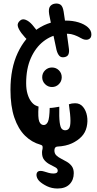

<svg xmlns="http://www.w3.org/2000/svg" viewBox="-20 -829 554 1101"><path d="M310 252Q277 252 249.5 238.8Q222 225.5 206 210Q194.5 198.5 190.8 184.8Q187 171 192.2 161Q197.5 151 213 151Q222.5 151 234.2 154.8Q246 158.5 259 162.2Q272 166 286 166Q299 166 305 162Q311 158 311 149Q311 138 297.5 130.5Q284 123 266 114Q248 105 234.5 89.2Q221 73.5 221 46.5Q221 35 222.8 30.2Q224.5 25.5 224.5 15Q224.5 9.5 222 6.2Q219.5 3 211 0.5Q162 -13 123.2 -51.2Q84.5 -89.5 62.2 -154.8Q40 -220 40 -314Q40 -437 81.8 -526Q123.5 -615 195.2 -663Q267 -711 357 -711Q397 -711 430.5 -700.8Q464 -690.5 484 -672.5Q504 -654.5 504 -632Q504 -615.5 495.2 -608.2Q486.5 -601 475 -601Q464 -601 455.5 -604.8Q447 -608.5 441 -612Q437.5 -614 433.8 -616Q430 -618 426.2 -619.8Q422.5 -621.5 419 -623Q416.5 -624 413.5 -625.2Q410.5 -626.5 407 -627.8Q403.5 -629 400 -630Q393.5 -632.5 387.2 -633.5Q381 -634.5 374 -635Q369 -635.5 365 -635.5Q361 -635.5 357.2 -635.2Q353.5 -635 350 -635Q347 -635 343.2 -634.8Q339.5 -634.5 335.2 -634Q331 -633.5 327 -633Q273.5 -626.5 228.8 -591.5Q184 -556.5 157 -496Q130 -435.5 130 -352Q130 -316.5 137.8 -290.5Q145.5 -264.5 157.8 -248Q170 -231.5 183 -225Q189 -222 192.8 -220.8Q196.5 -219.5 201 -218Q196.5 -153.5 205 -132.5Q213.5 -111.5 232 -112Q246.5 -113 255 -131.2Q263.5 -149.5 265 -210Q277 -210 292.2 -212.5Q307.5 -215 320 -217Q318.5 -156.5 322.2 -127.8Q326 -99 334 -90.5Q342 -82 354 -82Q368.5 -82 376.2 -93.2Q384 -104.5 384 -136.5Q384 -168.5 375 -231Q383.5 -234 392 -235.5Q400.5 -237 411 -237Q439 -237 456.2 -216Q473.5 -195 479 -164Q484.5 -133 477 -100.8Q469.5 -68.5 448 -46Q426.5 -23 392.2 -7Q358 9 309 11.5Q300.5 12 296.2 17.8Q292 23.5 292 34Q292 51.5 303.2 62.2Q314.5 73 331 81.2Q347.5 89.5 364 99.2Q380.5 109 391.8 124.2Q403 139.5 403 164Q403 203 379 227.5Q355 252 310 252ZM345 -762Q352.5 -714 360.5 -658Q368.5 -602 375 -551Q378 -531 372.5 -517.5Q367 -504 348 -501Q329.5 -498 319.5 -509.8Q309.5 -521.5 304 -543Q293.5 -590.5 282.2 -645.5Q271 -700.5 262 -747Q257 -778 266.5 -791.5Q276 -805 294 -808Q313.5 -811 326.8 -802.2Q340 -793.5 345 -762ZM165 -687Q175 -675 184.8 -662.5Q194.5 -650 204 -634Q213 -620 212.8 -607Q212.5 -594 202 -584Q190 -571.5 177 -572.5Q164 -573.5 151 -586Q135.5 -601 123.8 -614Q112 -627 103 -639Q84.5 -664.5 81.8 -680.5Q79 -696.5 94 -710Q107.5 -723 127 -715.5Q146.5 -708 165 -687ZM278 -330Q255 -330 238.5 -346.5Q222 -363 222 -386Q222 -409.5 238.5 -425.8Q255 -442 278 -442Q301.5 -442 317.8 -425.8Q334 -409.5 334 -386Q334 -363 317.8 -346.5Q301.5 -330 278 -330Z"/></svg>

Font: Kablammo
Style: Regular
Weight: 400
Designer: Travis Kochel, Lizy Gershenzon, Daria Petrova, Ethan Cohen
Foundry: Vectro Type Foundry
Version: Version 1.002